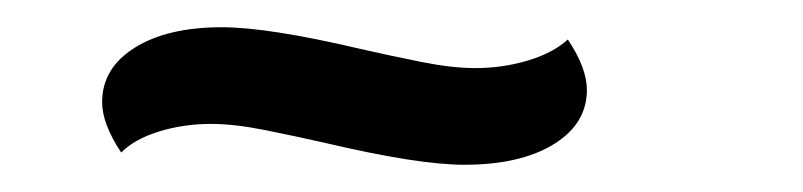

<svg xmlns="http://www.w3.org/2000/svg" viewBox="-20 -301 590 141"><path d="M411 -235Q411 -210 386.5 -195Q362 -180 321 -180Q287 -180 219 -196Q197 -201 174.5 -205.5Q152 -210 135 -210Q115 -210 97 -204.5Q79 -199 69 -189Q55 -210 55 -226Q55 -251 79 -266Q103 -281 143 -281Q177 -281 245 -265Q267 -260 289.5 -255.5Q312 -251 329 -251Q349 -251 367.5 -256.5Q386 -262 397 -272Q411 -251 411 -235Z"/></svg>

Font: Sansita Light Italic
Style: Regular
Weight: 300
Italic angle: -11°
Designer: Pablo Cosgaya
Foundry: Omnibus-Type
Version: Version 1.006